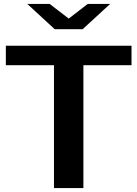

<svg xmlns="http://www.w3.org/2000/svg" viewBox="-20 -958 699 978"><path d="M649.9 -626H404.8V0H254.9V-626H9.8V-725.1H649.9ZM330.1 -863.3 426.8 -938H541L400.9 -809.1H258.8L119.1 -938H232.9Z"/></svg>

Font: Aurulent Sans
Style: Bold
Weight: 700
Version: Version 2007.05.04